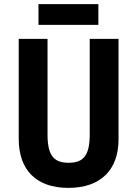

<svg xmlns="http://www.w3.org/2000/svg" viewBox="-20 -903 667 933"><path d="M458 -883H167V-782H458ZM556 -226V-714H416V-249C416 -146 384 -112 314 -112C246 -112 211 -142 211 -248V-714H71V-228C71 -77 156 10 312 10C473 10 556 -81 556 -226Z"/></svg>

Font: Noto Sans Sinhala Condensed
Style: Bold
Weight: 700
Width: 3
Designer: Jelle Bosma - Monotype Design Team
Foundry: Monotype Imaging Inc.
Version: Version 2.006